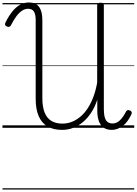

<svg xmlns="http://www.w3.org/2000/svg" viewBox="-20 -1035 1107 1555"><path d="M482 17Q413 17 365.5 -10.5Q318 -38 293.5 -94Q269 -150 269 -234V-873Q269 -919 254.5 -941.5Q240 -964 208 -964Q183 -964 159.5 -949Q136 -934 113.5 -904.5Q91 -875 68 -829Q62 -820 53.5 -817.5Q45 -815 33 -822Q23 -827 21 -835Q19 -843 25 -854Q51 -906 80 -942Q109 -978 142.5 -996.5Q176 -1015 214 -1015Q270 -1015 296.5 -979Q323 -943 323 -873V-241Q323 -170 341 -124.5Q359 -79 395 -56.5Q431 -34 485 -34Q527 -34 564 -49Q601 -64 633.5 -92Q666 -120 692 -160.5Q718 -201 737 -252.5Q756 -304 767 -366V-994Q767 -1004 773.5 -1008.5Q780 -1013 794 -1013Q808 -1013 814.5 -1008.5Q821 -1004 821 -994V-153Q821 -111 828.5 -84.5Q836 -58 852 -46.5Q868 -35 892 -35Q924 -35 950.5 -60Q977 -85 1001 -132Q1006 -141 1014 -143Q1022 -145 1033 -140Q1043 -135 1046 -128Q1049 -121 1045 -111Q1031 -80 1013.5 -56Q996 -32 975.5 -16Q955 0 932 8.5Q909 17 886 17Q848 17 822.5 1Q797 -15 783.5 -47Q770 -79 768 -127Q768 -153 768 -178Q768 -203 768 -228Q750 -172 721 -126.5Q692 -81 655 -49Q618 -17 574.5 0Q531 17 482 17ZM0 490H1067V500H0ZM0 -20H1067V0H0ZM0 -505H1067V-500H0ZM0 -1010H1067V-1000H0Z"/></svg>

Font: Playwrite PE Guides
Style: Regular
Weight: 400
Designer: Veronika Burian, José Scaglione
Foundry: TypeTogether
Version: Version 1.003